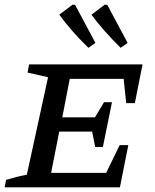

<svg xmlns="http://www.w3.org/2000/svg" viewBox="-25 -803 665 823"><path d="M-5 0 1 -32Q24 -39 46 -44.5Q68 -50 90 -54L181 -472L93 -492L100 -527H586L553 -361H516L505 -465H274L242 -300H382L421 -365H455L416 -173H383L370 -239H229L194 -62H430L488 -181H525L489 0ZM354 -598Q313 -638 283.5 -672Q254 -706 229 -740L286 -783L297 -782L384 -619ZM492 -598Q452 -638 422 -672Q392 -706 367 -740L424 -783L435 -782L522 -619Z"/></svg>

Font: Piazzolla SC Medium
Style: Italic
Weight: 500
Italic angle: -11.3°
Designer: Juan Pablo del Peral
Foundry: Huerta Tipografica
Version: Version 1.330